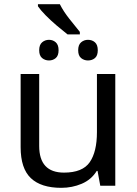

<svg xmlns="http://www.w3.org/2000/svg" viewBox="-20 -891 658 921"><path d="M533 -536V0H461L448 -71H444Q418 -29 372 -9.5Q326 10 274 10Q177 10 128 -36.5Q79 -83 79 -185V-536H168V-191Q168 -63 287 -63Q376 -63 410.5 -113Q445 -163 445 -257V-536ZM267 -871Q284 -837 312 -801.5Q340 -766 363 -738V-726H304Q281 -744 252 -768.5Q223 -793 198.5 -818Q174 -843 162 -861V-871ZM215 -700Q234 -700 247.5 -688Q261 -676 261 -650Q261 -624 247.5 -612.5Q234 -601 215 -601Q196 -601 182 -612.5Q168 -624 168 -650Q168 -676 182 -688Q196 -700 215 -700ZM402 -700Q422 -700 435.5 -688Q449 -676 449 -650Q449 -624 435.5 -612.5Q422 -601 402 -601Q383 -601 369 -612.5Q355 -624 355 -650Q355 -676 369 -688Q383 -700 402 -700Z"/></svg>

Font: Noto IKEA Simplified Chinese
Style: Regular
Weight: 400
Designer: Monotype Design Team
Foundry: Monotype Imaging Inc.
Version: Version 1.100